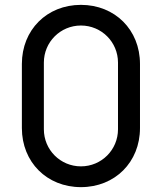

<svg xmlns="http://www.w3.org/2000/svg" viewBox="-20 -755 666 790"><path d="M313 15C453 15 556 -88 556 -228V-492C556 -632 453 -735 313 -735C173 -735 70 -632 70 -492V-228C70 -88 173 15 313 15ZM313 -70.5C228.5 -70.5 160.5 -138.5 160.5 -223V-497.5C160.5 -582 228.5 -650 313 -650C397.5 -650 465.5 -582 465.5 -497.5V-223C465.5 -138.5 397.5 -70.5 313 -70.5Z"/></svg>

Font: Hauora Medium
Style: Regular
Weight: 500
Designer: Wayne Shih
Foundry: WCYS
Version: Version 1.001;hotconv 1.0.109;makeotfexe 2.5.65596